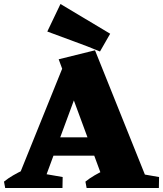

<svg xmlns="http://www.w3.org/2000/svg" viewBox="-40 -942 817 962"><path d="M30 0 291 -646 400 -628 168 0ZM492 0 254 -645 436 -690 713 0ZM184 -162V-254H517V-162ZM-14 0 -20 -32Q1 -49 26 -63.5Q51 -78 79 -91L80 0ZM133 0 136 -79 274 -55 273 0ZM394 0 388 -32Q409 -49 434 -63.5Q459 -78 487 -91L498 0ZM616 0 619 -79 757 -55 756 0ZM461 -684Q399 -710 329.5 -735Q260 -760 197 -784L263 -922L512 -773Z"/></svg>

Font: Eczar ExtraBold
Style: Regular
Weight: 800
Designer: Vaibhav Singh
Foundry: Rosetta Type Foundry
Version: Version 2.000